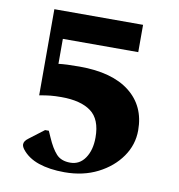

<svg xmlns="http://www.w3.org/2000/svg" viewBox="-77 -730 754 810"><g transform="rotate(10 300.0 -325.0)"><path d="M252 10Q188 10 141 -6Q94 -22 68 -56Q60 -67 60 -76Q60 -90 78 -103L141 -151H157L169 -124Q188 -80 209 -57Q230 -34 269 -34Q309 -34 332.5 -68.5Q356 -103 356 -157Q356 -235 312 -267.5Q268 -300 185 -300Q158 -300 138 -298Q118 -296 91 -291V-660H471V-543H148V-436Q164 -438 185.5 -439Q207 -440 238 -440Q378 -440 453 -381Q528 -322 528 -218Q528 -156 492 -104.5Q456 -53 394 -21.5Q332 10 252 10Z"/></g></svg>

Font: Spectral ExtraBold
Style: Regular
Weight: 800
Designer: Jean-Baptiste Levee
Foundry: Production Type
Version: Version 2.001